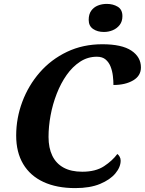

<svg xmlns="http://www.w3.org/2000/svg" viewBox="-20 -955 743 985"><path d="M366 10Q271 10 203 -21.5Q135 -53 99 -113.4Q63 -173.8 63 -259.4Q63 -349 94.5 -433Q126 -517 184 -583.5Q242 -650 323.6 -689Q405.2 -728 505 -728Q605 -728 654 -695.3Q703 -662.6 703 -609Q703 -566 663 -542.5Q623 -519 562 -519Q562 -540 559.1 -565.1Q556.3 -590.2 547.6 -612.6Q539 -635 522.2 -649.5Q505.4 -664 477 -664Q429.9 -664 391 -638.5Q352 -613 322 -570.5Q292 -528 271 -474Q250 -420 239.5 -363Q229 -306 229 -252.5Q229 -196.2 248.4 -156.1Q267.9 -116 306.3 -95Q344.7 -74 402 -74Q471 -74 514 -102.5Q557 -131 582 -165Q588 -161 593.5 -151.7Q599 -142.4 599 -131Q599 -98 572 -65.5Q545 -33 493.5 -11.5Q442 10 366 10ZM513 -791Q480 -791 457.5 -806.5Q435 -822 435 -853Q435 -882 448 -900Q461 -918 482 -926.5Q503 -935 528 -935Q560 -935 584 -920.5Q608 -906 608 -872Q608 -845 594 -827Q580 -809 558.5 -800Q537 -791 513 -791Z"/></svg>

Font: Noto Serif
Style: Italic
Weight: 400
Italic angle: -12°
Designer: Monotype Design Team
Foundry: Monotype Imaging Inc.
Version: Version 2.013